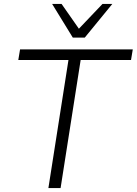

<svg xmlns="http://www.w3.org/2000/svg" viewBox="-20 -956 695 976"><path d="M226 0 328 -651H73L82 -705H655L646 -651H390L288 0ZM350 -765 245 -936H293L381 -810L501 -936H551L411 -765Z"/></svg>

Font: Mulish ExtraLight Light
Style: Italic
Weight: 300
Italic angle: -9°
Version: Version 3.603